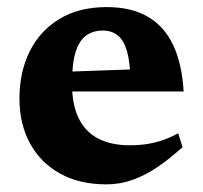

<svg xmlns="http://www.w3.org/2000/svg" viewBox="-20 -494 557 528"><path d="M273.5 -474.5Q341 -474.5 386.2 -448.2Q431.5 -422 456 -370.5Q480.5 -319 485 -242.5H141L140.5 -296L395 -305L338.5 -277.5Q337.5 -325 329 -354Q320.5 -383 304 -396.5Q287.5 -410 262.5 -410Q236.5 -410 217.5 -396.8Q198.5 -383.5 188.2 -351.8Q178 -320 178 -264.5Q178 -206.5 196.2 -169Q214.5 -131.5 250 -113Q285.5 -94.5 337 -94.5Q362.5 -94.5 384.8 -98Q407 -101.5 428 -108.8Q449 -116 470 -127.5L482 -89.5Q447 -57.5 413 -34.5Q379 -11.5 344.2 0.8Q309.5 13 273 13Q199 13 145.5 -16.5Q92 -46 62.8 -99.2Q33.5 -152.5 33.5 -223Q33.5 -295 61.2 -351.8Q89 -408.5 142.8 -441.5Q196.5 -474.5 273.5 -474.5Z"/></svg>

Font: Newsreader
Style: Bold
Weight: 700
Designer: Hugues Gentile
Foundry: Production Type
Version: Version 1.003